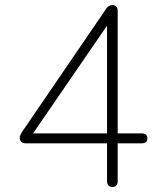

<svg xmlns="http://www.w3.org/2000/svg" viewBox="-20 -731 640 757"><path d="M423 6Q413 6 407.5 0Q402 -6 402 -16V-166H80Q70 -166 64 -172Q58 -178 58 -188Q58 -194 60.5 -199Q63 -204 67 -211L399 -697Q404 -704 410 -707.5Q416 -711 424 -711Q432 -711 438 -705.5Q444 -700 444 -689V-205H539Q550 -205 555.5 -200Q561 -195 561 -186Q561 -176 555.5 -171Q550 -166 539 -166H444V-16Q444 -6 439 0Q434 6 423 6ZM402 -205V-659H422L102 -193V-205Z"/></svg>

Font: Nunito ExtraLight ExtraLight
Style: Regular
Weight: 250
Version: Version 3.602